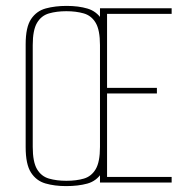

<svg xmlns="http://www.w3.org/2000/svg" viewBox="-20 -619 629 651"><path d="M204 12Q165 12 134 3Q103 -6 85 -34Q67 -62 67 -120V-469Q67 -527 85.5 -554.5Q104 -582 135.5 -590.5Q167 -599 206 -599Q246 -599 276.5 -590Q307 -581 325 -553.5Q343 -526 343 -469V-120Q343 -61 325 -33Q307 -5 276 3.5Q245 12 204 12ZM205 -6Q239 -6 264.5 -13.5Q290 -21 304.5 -45.5Q319 -70 319 -121V-466Q319 -517 304.5 -541.5Q290 -566 264 -573.5Q238 -581 205 -581Q172 -581 146 -573.5Q120 -566 105.5 -541.5Q91 -517 91 -466V-121Q91 -70 105.5 -45.5Q120 -21 146 -13.5Q172 -6 205 -6ZM319 0V-591H562V-572H343V-321H512V-302H343V-19H562V0Z"/></svg>

Font: Alumni Sans SC Thin
Style: Regular
Weight: 100
Designer: Robert E. Leuschke
Foundry: Robert E. Leuschke
Version: Version 1.018